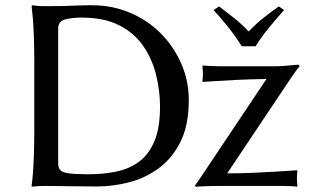

<svg xmlns="http://www.w3.org/2000/svg" viewBox="-20 -707 1175 730"><path d="M155.8 -683.6Q189.9 -683.6 216.8 -684.1Q243.7 -684.6 270 -685.8Q296.4 -687 330.6 -687Q406.7 -687 473.6 -658.9Q540.5 -630.9 590.3 -581.1Q640.1 -531.2 668.9 -465.8Q697.8 -400.4 697.8 -326.7Q697.8 -229 664.8 -165Q631.8 -101.1 579.3 -64.2Q526.9 -27.3 466.3 -12.7Q405.8 2 350.1 2Q308.6 2 283.7 1.5Q258.8 1 240.2 1Q221.7 1 202.9 0.5Q184.1 0 155.8 0Q128.4 0 114.7 1.5Q101.1 2.9 101.1 2.9L100.1 0Q106 -43.5 108.2 -98.1Q110.4 -152.8 110.4 -212.4V-471.7Q110.4 -531.2 108.2 -584.7Q106 -638.2 100.1 -683.6L102.1 -687Q102.1 -687 115.7 -685.3Q129.4 -683.6 155.8 -683.6ZM201.2 -86.9Q201.2 -69.8 208.7 -60.8Q216.3 -51.8 240.7 -48.1Q265.1 -44.4 316.9 -44.4Q373 -44.4 422.4 -54.7Q471.7 -64.9 508.8 -92.3Q545.9 -119.6 567.1 -170.2Q588.4 -220.7 588.4 -301.3Q588.4 -362.3 573.5 -422.4Q558.6 -482.4 525.1 -531.5Q491.7 -580.6 434.1 -610.4Q376.5 -640.1 290.5 -640.1Q251 -640.1 226.1 -632.6Q201.2 -625 201.2 -597.7ZM843.8 -47.9Q892.1 -47.9 939.5 -49.8Q986.8 -51.8 1024.9 -54.2Q1063 -56.6 1085.9 -58.1Q1108.9 -59.6 1108.9 -59.6L1110.8 -56.6Q1109.9 -49.8 1109.4 -43Q1108.9 -36.1 1108.9 -28.3Q1108.9 -21 1109.4 -15.6Q1109.9 -10.3 1110.8 0L1108.9 2.9Q1097.2 1 1081.1 0.5Q1064.9 0 1049.8 0H810.1Q794.9 0 774.7 0.5Q754.4 1 739.3 2Q724.1 2.9 724.1 2.9L721.2 -2Q727.1 -9.3 732.4 -16.8Q737.8 -24.4 744.1 -34.2L993.2 -406.7Q932.6 -405.8 877 -403.1Q821.3 -400.4 786.4 -397.9Q751.5 -395.5 751.5 -395.5L749.5 -398.4Q750.5 -404.8 751 -411.9Q751.5 -418.9 751.5 -425.8Q751.5 -433.6 751 -438.7Q750.5 -443.8 749.5 -455.1L751.5 -458Q763.7 -457 779.3 -456.1Q794.9 -455.1 811 -455.1H1027.3Q1043 -455.1 1061.5 -456.5Q1080.1 -458 1095.5 -459.5Q1110.8 -460.9 1112.8 -460.9Q1118.7 -460.9 1118.7 -455.1Q1110.8 -446.3 1086.4 -410.6ZM898.9 -531.2Q876 -568.4 847.7 -603.8Q819.3 -639.2 792 -668.9L813 -682.6Q843.8 -659.2 871.3 -637.5Q898.9 -615.7 925.3 -587.4Q955.1 -618.2 982.7 -639.9Q1010.3 -661.6 1040 -682.6L1060.1 -668.9Q1032.7 -638.2 1003.9 -603.3Q975.1 -568.4 951.7 -531.2Z"/></svg>

Font: Kurinto Seri
Style: Regular
Weight: 400
Designer: Kurinto was developed by Clint Goss from a range of fonts that are compatible with the SIL Open Font License Version 1.1
Foundry: Clinton F. Goss
Version: Version 2.196; July 25, 2020